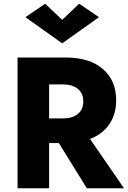

<svg xmlns="http://www.w3.org/2000/svg" viewBox="-20 -1008 687 1028"><path d="M243 -374H317Q368 -374 397 -398Q426 -422 426 -465Q426 -508 397 -532Q368 -556 317 -556H243ZM243 -242V0H74V-700H330Q461 -700 531.5 -638Q602 -576 602 -471Q602 -398 566 -344Q530 -290 462 -264L644 0H445L295 -242ZM313 -902 404 -988 510 -916 313 -776 116 -916 222 -988Z"/></svg>

Font: renner_700bold
Style: Bold
Weight: 700
Version: Version 003.000 ; ttfautohint (v0.97) -l 8 -r 50 -G 200 -x 1